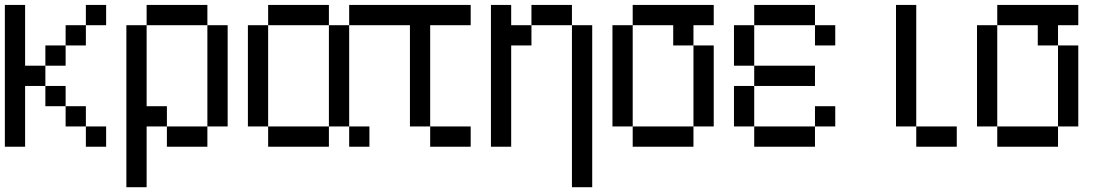

<svg xmlns="http://www.w3.org/2000/svg" viewBox="-20 -687 4540 790"><path d="M0 -83.3V-666.7H83.3V-416.7H166.7V-333.3H83.3V-83.3ZM166.7 -416.7V-500H250V-416.7ZM166.7 -333.3H250V-250H166.7ZM333.3 -166.7H416.7V-83.3H333.3ZM333.3 -250V-166.7H250V-250ZM333.3 -583.3V-500H250V-583.3ZM333.3 -666.7H416.7V-583.3H333.3Z M500 83.3V-583.3H583.3V-250H666.7V-166.7H583.3V83.3ZM583.3 -583.3V-666.7H833.3V-583.3ZM666.7 -166.7H833.3V-83.3H666.7ZM833.3 -166.7V-583.3H916.7V-166.7Z M1000 -166.7V-583.3H1083.3V-166.7ZM1083.3 -166.7H1333.3V-83.3H1083.3ZM1083.3 -583.3V-666.7H1333.3V-583.3ZM1333.3 -166.7V-583.3H1416.7V-166.7ZM1416.7 -166.7H1500V-83.3H1416.7ZM1416.7 -583.3V-666.7H1500V-583.3Z M1500 -583.3V-666.7H1916.7V-583.3H1750V-166.7H1666.7V-583.3ZM1916.7 -166.7V-83.3H1750V-166.7Z M2000 -83.3V-666.7H2083.3V-583.3H2166.7V-500H2083.3V-83.3ZM2166.7 -583.3V-666.7H2333.3V-583.3ZM2333.3 83.3V-583.3H2416.7V83.3Z M2500 -166.7V-583.3H2583.3V-166.7ZM2583.3 -166.7H2833.3V-83.3H2583.3ZM2583.3 -583.3V-666.7H2916.7V-583.3H2833.3V-500H2750V-583.3ZM2833.3 -166.7V-500H2916.7V-166.7Z M3000 -166.7V-333.3H3083.3V-166.7ZM3000 -416.7V-583.3H3083.3V-416.7ZM3083.3 -166.7H3333.3V-83.3H3083.3ZM3083.3 -416.7H3333.3V-333.3H3083.3ZM3083.3 -583.3V-666.7H3333.3V-583.3ZM3333.3 -166.7V-250H3416.7V-166.7ZM3333.3 -583.3H3416.7V-500H3333.3Z M3916.7 -166.7V-83.3H3750V-166.7ZM3666.7 -166.7V-666.7H3750V-166.7Z M4000 -166.7V-583.3H4083.3V-166.7ZM4083.3 -166.7H4333.3V-83.3H4083.3ZM4083.3 -583.3V-666.7H4416.7V-583.3H4333.3V-500H4250V-583.3ZM4333.3 -166.7V-500H4416.7V-166.7Z"/></svg>

Font: GalmuriMono11 Regular
Style: Regular
Weight: 400
Designer: Lee Minseo (quiple)
Version: Version 2.399;hotconv 1.1.1;makeotfexe 2.6.0 DEVELOPMENT